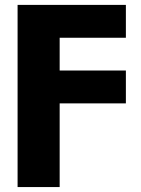

<svg xmlns="http://www.w3.org/2000/svg" viewBox="-20 -549 568 773"><path d="M50.8 204.1V-529.3H486.8V-397H220.2V-265.1H486.8V-132.8H220.2V204.1Z"/></svg>

Font: Inter 24pt ExtraBold
Style: Regular
Weight: 800
Designer: Rasmus Andersson
Foundry: rsms
Version: Version 4.001;git-66647c0bb